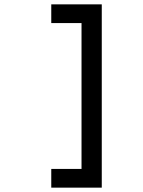

<svg xmlns="http://www.w3.org/2000/svg" viewBox="-20 -732 656 882"><path d="M215.5 130V44H354.5V-626H215.5V-712H447.5V130Z"/></svg>

Font: Overpass Mono Medium
Style: Regular
Weight: 500
Monospace: yes
Designer: Delve Withrington, Dave Bailey
Foundry: Delve Fonts LLC
Version: Version 4.000